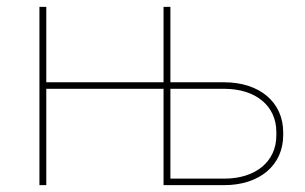

<svg xmlns="http://www.w3.org/2000/svg" viewBox="-20 -540 891 560"><path d="M95 0H115V-281H457V0H634C737 0 806 -58 806 -146V-154C806 -242 737 -300 634 -300H477V-520H457V-300H115V-520H95ZM477 -19V-281H634C726 -281 786 -231 786 -155V-145C786 -69 726 -19 634 -19Z"/></svg>

Font: Fixel Text Thin
Style: Regular
Weight: 100
Width: 4
Designer: AlfaBravo + MacPaw
Foundry: Kyrylo Tkachov, Marchela Mozhyna, Serhii Makarenko, Maria Weinstein, Zakhar Kryvoshyya
Version: Version 1.211